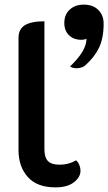

<svg xmlns="http://www.w3.org/2000/svg" viewBox="-20 -801 468 830"><path d="M60 -152V-637Q60 -675 87.5 -692Q115 -709 172 -709V-156Q172 -120 187.5 -104.5Q203 -89 238 -89Q277 -89 309 -108Q318 -100 323 -87.5Q328 -75 328 -63Q328 -35 299.5 -13Q271 9 220 9Q140 9 100 -36Q60 -81 60 -152ZM354 -634Q347 -629 331 -629Q299 -629 278.5 -648.5Q258 -668 258 -702Q258 -738 281.5 -759.5Q305 -781 342 -781Q382 -781 405 -758Q428 -735 428 -699Q428 -636 408 -594.5Q388 -553 347 -517Q341 -512 331 -509Q321 -506 311 -506Q293 -506 283 -514Q354 -581 354 -634Z"/></svg>

Font: K2D SemiBold
Style: Regular
Weight: 600
Designer: Katatrad Aksorn Co.,Ltd.
Foundry: Cadson Demak Co.,Ltd.
Version: Version 1.000; ttfautohint (v1.6)